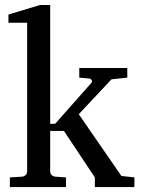

<svg xmlns="http://www.w3.org/2000/svg" viewBox="-20 -757 574 777"><path d="M363.8 0V-39.1L238.8 -227.1H183.1V-64Q183.1 -54.7 189 -48.8Q194.8 -43 204.1 -42L247.1 -39.1V0H20V-39.1L68.8 -42Q78.1 -43 84 -48.8Q89.8 -54.7 89.8 -64V-665H14.2V-698.2L142.1 -736.8H183.1V-255.9H203.1L350.1 -421.9Q354 -426.8 351.3 -432.4Q348.6 -438 341.8 -439L300.8 -442.9V-481.9H495.1V-442.9L431.2 -436L298.8 -294.9L471.2 -44.9L523.9 -39.1V0Z"/></svg>

Font: BabelStone Ogham Special
Style: Regular
Weight: 400
Designer: Andrew West
Foundry: BabelStone
Version: Version 1.02 March 14, 2022